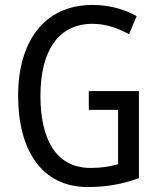

<svg xmlns="http://www.w3.org/2000/svg" viewBox="-20 -744 640 774"><path d="M338 -377V-301H456V-82C425 -73 390 -67 345 -67C201 -67 143 -190 143 -357C143 -543 218 -648 353 -648C404 -648 454 -632 500 -606L531 -679C479 -708 419 -724 353 -724C156 -724 53 -574 53 -358C53 -143 145 10 334 10C409 10 476 -2 540 -26V-377Z"/></svg>

Font: Noto Sans Gujarati Condensed
Style: Regular
Weight: 400
Width: 3
Designer: Jelle Bosma - Monotype Design Team, Universal Thirst
Foundry: Monotype Imaging Inc.
Version: Version 2.106